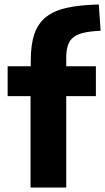

<svg xmlns="http://www.w3.org/2000/svg" viewBox="-20 -835 468 855"><path d="M116 -407H14V-540H117V-566Q117 -635 132.5 -682Q148 -729 183.5 -758Q219 -787 277 -800Q335 -813 420 -815L428 -698Q384 -696 354.5 -689.5Q325 -683 307.5 -669.5Q290 -656 282.5 -633.5Q275 -611 275 -578V-540H407V-407H275V0H116Z"/></svg>

Font: Encode Sans Narrow
Style: Bold
Weight: 700
Designer: Pablo Impallari, Andres Torresi
Foundry: Pablo Impallari, Andres Torresi
Version: Version 1.000; ttfautohint (v1.00) -l 8 -r 50 -G 200 -x 14 -